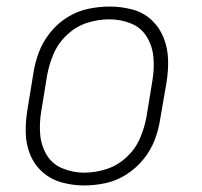

<svg xmlns="http://www.w3.org/2000/svg" viewBox="-20 -558 616 586"><path d="M236 8Q269 8 302 1Q335 -6 365 -25Q395 -44 417.5 -71.5Q440 -99 452 -130.5Q464 -162 469 -195L488 -305Q494 -341 493 -376Q492 -411 479.5 -442.5Q467 -474 442.5 -497Q418 -520 384 -529Q350 -538 315 -538Q282 -538 249 -531Q216 -524 186 -505.5Q156 -487 133.5 -459Q111 -431 99 -399.5Q87 -368 82 -335L64 -225Q58 -190 58.5 -154.5Q59 -119 71.5 -87.5Q84 -56 109 -33.5Q134 -11 167.5 -1.5Q201 8 236 8ZM237 -31Q203 -31 171 -44Q139 -57 122 -86Q105 -115 102.5 -149.5Q100 -184 106 -219L124 -329Q130 -362 144 -394.5Q158 -427 185.5 -452.5Q213 -478 246.5 -488.5Q280 -499 314 -499Q349 -499 380.5 -486Q412 -473 429 -444Q446 -415 448.5 -380.5Q451 -346 445 -311L427 -201Q421 -168 407 -135.5Q393 -103 366 -78Q339 -53 305 -42Q271 -31 237 -31Z"/></svg>

Font: Iosevka Sparkle XLtObl
Style: Regular
Weight: 200
Italic angle: -9°
Designer: Belleve Invis
Foundry: Belleve Invis
Version: Version 4.5.0; ttfautohint (v1.8.3)